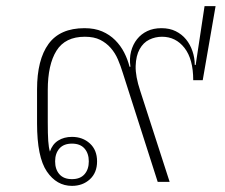

<svg xmlns="http://www.w3.org/2000/svg" viewBox="-20 -594 736 627"><path d="M215 13Q165 13 133 -34Q101 -81 101 -191V-302Q101 -399 138.5 -450.5Q176 -502 256 -502Q289 -502 313.5 -491.5Q338 -481 356 -463Q374 -445 385.5 -422.5Q397 -400 403 -376H406Q402 -403 408 -426Q414 -449 427.5 -466Q441 -483 461 -492.5Q481 -502 507 -502Q534 -502 554 -492Q574 -482 587.5 -465.5Q601 -449 608.5 -427Q616 -405 616 -382H619L648 -574H684L642 -332H611Q611 -401 582.5 -437.5Q554 -474 509 -474Q487 -474 467.5 -464.5Q448 -455 436 -433.5Q424 -412 423 -378.5Q422 -345 438 -297L534 0H495L381 -356Q374 -379 365 -400Q356 -421 341.5 -437.5Q327 -454 307 -464Q287 -474 257 -474Q193 -474 164.5 -428.5Q136 -383 136 -300V-195Q136 -156 137.5 -134Q139 -112 143 -99Q151 -123 170 -135Q189 -147 215 -147Q250 -147 273.5 -125.5Q297 -104 297 -67Q297 -30 273.5 -8.5Q250 13 215 13ZM215 -9Q242 -9 256 -25Q270 -41 270 -67Q270 -93 256 -109Q242 -125 215 -125Q188 -125 174 -109Q160 -93 160 -67Q160 -41 174 -25Q188 -9 215 -9Z"/></svg>

Font: IBM Plex Sans Thai Looped ExtraLight
Style: Regular
Weight: 200
Designer: Mike Abbink, Paul van der Laan, Pieter van Rosmalen, Ben Mitchell, Mark Frömberg
Foundry: Bold Monday
Version: Version 1.0